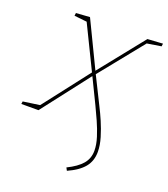

<svg xmlns="http://www.w3.org/2000/svg" viewBox="-168 -624 840 959"><g transform="rotate(20 252.0 -144.5)"><path d="M-29 0 -27 -14 71 -28 57 -21 253 -274 260 -280 452 -520 533 -525 531 -510 449 -497 460 -503 269 -266 263 -260 62 0ZM299 236 291 221Q344 195 369 165.5Q394 136 394 95Q394 63 382 25Q370 -13 353 -51Q336 -89 321 -120L253 -260L134 -504L143 -497L70 -505L72 -520L145 -525L266 -274L342 -121Q356 -94 372 -57Q388 -20 400 20Q412 60 412 95Q412 143 384.5 176.5Q357 210 299 236Z"/></g></svg>

Font: Bitter Thin
Style: Italic
Weight: 100
Italic angle: -9°
Designer: Sol Matas, and Bitter project Authors
Foundry: Sol Matas
Version: Version 2.002